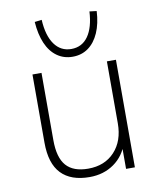

<svg xmlns="http://www.w3.org/2000/svg" viewBox="-84 -805 729 879"><g transform="rotate(-10 280.5 -365.5)"><path d="M262 8Q175 8 130 -39Q85 -86 85 -183V-500H127V-187Q127 -106 160 -68.5Q193 -31 262 -31Q339 -31 385 -80.5Q431 -130 431 -212V-500H473V0H432V-122H444Q424 -60 375.5 -26Q327 8 262 8ZM281 -548Q240 -548 208.5 -570.5Q177 -593 159 -635Q141 -677 137 -735L170 -739Q174 -665 203 -624.5Q232 -584 281 -584Q331 -584 359.5 -624.5Q388 -665 392 -739L425 -735Q422 -677 403.5 -635Q385 -593 354 -570.5Q323 -548 281 -548Z"/></g></svg>

Font: Mulish ExtraLight
Style: Regular
Weight: 200
Designer: Vernon Adams
Foundry: Vernon Adams
Version: Version 3.603